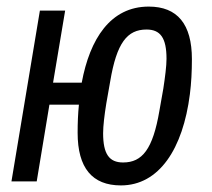

<svg xmlns="http://www.w3.org/2000/svg" viewBox="-20 -548 640 580"><path d="M345.2 12.1C460.6 12.1 532.7 -98.4 553.6 -263.5C557.9 -296.5 559.7 -332.4 559.7 -369.3C559.7 -475.1 516 -528.1 429.3 -528.1C313.6 -528.1 251.4 -430.4 226.9 -298.3H140.3L176.8 -516H100.5L14.6 0H90.9L129.3 -231.9H218.4C215.6 -204.2 214.5 -176.5 214.5 -146.7C214.5 -40.8 258.5 12.1 345.2 12.1ZM291.5 -145.6C291.5 -167.6 295.5 -200.6 301.1 -235.4L312.9 -302.2C332.4 -418.7 364.3 -458.8 422.6 -458.8C464.5 -458.8 483 -433.6 483 -370.4C483 -348.4 478.7 -315.3 473.4 -280.5L461.6 -213.8C441.8 -97.3 409.8 -57.2 351.9 -57.2C310 -57.2 291.5 -82.4 291.5 -145.6Z"/></svg>

Font: Margiela Mono Italic Text It
Style: Regular
Weight: 400
Designer: Mike Abbink, Paul van der Laan, Pieter van Rosmalen
Foundry: Bold Monday
Version: Version 2.003 2021